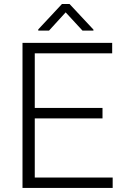

<svg xmlns="http://www.w3.org/2000/svg" viewBox="-20 -921 609 941"><path d="M320.8 -901.4 438 -775.9V-771H384.3L301.8 -860.4L220.2 -771H167.5V-776.9L283.7 -901.4ZM90.3 0V-710.9H529.8V-659.7H150.4V-392.1H482.4V-340.8H150.4V-50.8H532.2V0Z"/></svg>

Font: Mardoto Light
Style: Regular
Weight: 400
Designer: Christian Robertson, Vahan Hovhannisyan
Foundry: Google
Version: Version 1.000